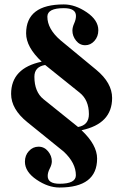

<svg xmlns="http://www.w3.org/2000/svg" viewBox="-20 -730 547 852"><path d="M263.2 -710.4Q313.5 -710.4 364.9 -675.5Q416.3 -640.6 416.3 -595.9Q416.3 -567.6 399 -548.5Q381.8 -529.3 358.2 -529.3Q333.7 -529.3 317.5 -549.7Q301.3 -570.1 301.3 -594.2Q301.3 -608.9 309.2 -626.3Q317.1 -643.8 317.1 -659.4Q317.1 -693.8 263.4 -693.8Q190.2 -693.8 190.2 -656Q190.2 -601.6 248.5 -551.3L407 -420.4Q477.5 -362.1 477.5 -295.2Q477.5 -180.7 341.8 -152.1Q410.9 -87.2 410.9 -26.4Q410.9 102.1 243.7 102.1Q193.4 102.1 142 67.1Q90.6 32.2 90.6 -12.5Q90.6 -40.8 108.4 -59.9Q126.2 -79.1 151.1 -79.1Q176.5 -79.1 193.2 -58.7Q210 -38.3 210 -14.2Q210 0.5 200.8 17.9Q191.7 35.4 191.7 51Q191.7 85.4 244.6 85.4Q316.7 85.4 316.7 47.6Q316.7 -6.8 262.9 -57.1L101.1 -188Q29.3 -246.1 29.3 -313.2Q29.3 -427.7 165 -456.3Q95.9 -521.2 95.9 -582Q95.9 -710.4 263.2 -710.4ZM326.4 -166.5Q374.5 -174.6 374.5 -223.4Q374.5 -285.9 333.7 -318.6L180.4 -441.7Q132.6 -433.6 132.6 -389.6Q132.6 -322.3 173.3 -289.6Z"/></svg>

Font: itsadzoke
Style: Regular
Weight: 700
Width: 7
Version: Version 0.45